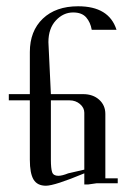

<svg xmlns="http://www.w3.org/2000/svg" viewBox="-20 -594 427 606"><path d="M351.6 -15.6H308.6Q300.8 -15.6 285.2 -15.6L257.8 -11.7H246.1V-46.9Q152.3 -7.8 125 -7.8Q97.7 -7.8 85.9 -27.3Q74.2 -46.9 74.2 -89.8V-277.3H7.8V-296.9H74.2V-429.7Q74.2 -496.1 115.2 -535.2Q156.2 -574.2 226.6 -574.2Q324.2 -574.2 347.7 -500H269.5Q265.6 -523.4 252 -539.1Q238.3 -554.7 210.9 -554.7Q179.7 -554.7 156.2 -529.3Q132.8 -503.9 132.8 -460.9L140.6 -296.9H242.2Q273.4 -296.9 293 -279.3Q312.5 -261.7 312.5 -234.4V-31.2H351.6ZM246.1 -58.6V-238.3Q246.1 -253.9 232.4 -265.6Q218.8 -277.3 199.2 -277.3H140.6V-89.8Q140.6 -62.5 144.5 -50.8Q148.4 -39.1 164.1 -39.1Q175.8 -39.1 195.3 -46.9Z"/></svg>

Font: 和音 by 宁静之雨，公众号njzyshare
Style: Regular
Weight: 400
Designer: Steve Matteson
Foundry: Ascender Corporation
Version: Version 6.00;June 8, 2018;FontCreator 11.0.0.2388 32-bit